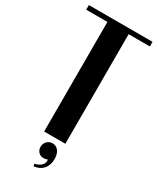

<svg xmlns="http://www.w3.org/2000/svg" viewBox="-233 -765 836 1018"><g transform="rotate(30 185.0 -256.5)"><path d="M379.9 -700.2V-671.9H250V-1H120.1V-671.9H-9.8V-700.2ZM211.9 118.2Q197.3 123 188 123Q168.5 123 156.2 110.4Q144 97.7 144 78.1Q144 58.1 157.5 44.4Q170.9 30.8 190.9 30.8Q213.4 30.8 227.3 48.8Q241.2 66.9 241.2 98.1Q241.2 135.7 220.9 159.2Q200.7 182.6 164.1 187L160.2 172.9Q187.5 167 201.2 152.3Q214.8 137.7 211.9 118.2Z"/></g></svg>

Font: Moniqa Black Heading
Style: Regular
Weight: 900
Designer: Rajesh Rajput
Foundry: Rajesh Rajput
Version: Version 1.000